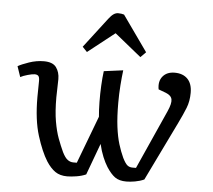

<svg xmlns="http://www.w3.org/2000/svg" viewBox="-54 -836 1005 905"><g transform="rotate(5 448.0 -383.5)"><path d="M296 10Q262 10 239.5 -5.5Q217 -21 197 -52Q170 -95 147 -168.5Q124 -242 124 -350Q124 -370 124.5 -389Q125 -408 125 -427Q125 -444 119.5 -450Q114 -456 102 -456Q91 -456 69.5 -450Q48 -444 35 -437L18 -487Q35 -497 70 -509Q105 -521 140 -521Q182 -521 198.5 -498.5Q215 -476 215 -443Q215 -418 214 -399Q213 -380 213 -357Q213 -290 221 -243.5Q229 -197 241.5 -163.5Q254 -130 267 -102Q280 -76 292.5 -67Q305 -58 319 -58H336L421 -283Q418 -314 417.5 -352.5Q417 -391 419 -430Q421 -469 425 -499L516 -511Q512 -480 509 -439.5Q506 -399 506 -357Q506 -290 512 -243Q518 -196 528.5 -162Q539 -128 552 -100Q565 -74 575 -66Q585 -58 599 -58H616L741 -337Q758 -375 754.5 -394Q751 -413 725 -423L690 -436Q683 -474 702.5 -497.5Q722 -521 759 -521Q798 -521 820 -498.5Q842 -476 842 -433Q842 -393 829 -360.5Q816 -328 796 -287L660 -7Q640 2 617 6Q594 10 576 10Q542 10 522 -4.5Q502 -19 482 -50Q470 -69 459 -95.5Q448 -122 440 -156L385 -7Q365 2 339.5 6Q314 10 296 10ZM616 -605 591 -580 465 -682 338 -582 316 -605 424 -746Q437 -763 447.5 -770Q458 -777 469 -777Q485 -777 497 -773Z"/></g></svg>

Font: Literata 12pt
Style: Italic
Weight: 400
Italic angle: -2°
Designer: Latin by Veronika Burian and Jose Scaglione. Greek by Irene Vlachou. Cyrillic by Vera Evstafieva
Foundry: TypeTogether
Version: Version 3.002